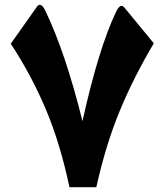

<svg xmlns="http://www.w3.org/2000/svg" viewBox="-20 -778 685 799"><path d="M620.1 -597.7Q535.6 -455.6 477.5 -314.5Q419.4 -173.3 380.9 1H269Q231 -179.7 171.6 -321Q112.3 -462.4 24.9 -596.2L133.3 -749.5Q148.9 -772 167.5 -735.8Q252 -561 323.2 -273.9Q390.6 -577.6 462.9 -728.5Q481 -767.1 497.6 -746.6Z"/></svg>

Font: Sahel Black FD
Style: Black-FD
Weight: 900
Foundry: Saber Rastikerdar (saber.rastikerdar@gmail.com)
Version: Version 3.3.1